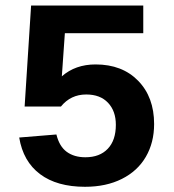

<svg xmlns="http://www.w3.org/2000/svg" viewBox="-20 -679 640 708"><path d="M548.3 -221.7Q548.3 -153.3 517.8 -100.8Q487.3 -48.3 429.4 -19.3Q371.6 9.8 293.5 9.8Q189.9 9.8 127.7 -36.9Q65.4 -83.5 50.8 -171.9L188 -183.1Q198.7 -139.2 226.1 -119.1Q253.4 -99.1 294.9 -99.1Q347.7 -99.1 377.4 -130.4Q407.2 -161.6 407.2 -218.8Q407.2 -269.5 378.4 -300Q349.6 -330.6 297.9 -330.6Q240.7 -330.6 204.6 -286.1H70.8L94.7 -658.7H508.3V-556.6H219.2L208 -397.5Q257.8 -441.4 332.5 -441.4Q430.7 -441.4 489.5 -381.1Q548.3 -320.8 548.3 -221.7Z"/></svg>

Font: Liberation Mono
Style: Bold
Weight: 700
Monospace: yes
Designer: Steve Matteson
Foundry: Ascender Corporation
Version: Version 2.1.5